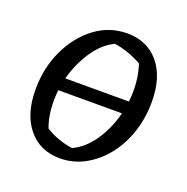

<svg xmlns="http://www.w3.org/2000/svg" viewBox="-97 -582 666 683"><g transform="rotate(20 236.0 -241.0)"><path d="M198 9Q123 9 78.5 -45Q34 -99 34 -192Q34 -275 66.5 -343Q99 -411 153 -451Q207 -491 274 -491Q349 -491 393.5 -438Q438 -385 438 -291Q438 -229 419.5 -174.5Q401 -120 368 -79Q335 -38 291.5 -14.5Q248 9 198 9ZM244 -441Q200 -420 168 -372Q136 -324 120 -265H361Q365 -301 362 -336.5Q359 -372 348 -405Q294 -434 244 -441ZM227 -40Q272 -61 304.5 -109Q337 -157 352 -217H111Q107 -181 110 -145Q113 -109 125 -77Q169 -49 227 -40Z"/></g></svg>

Font: Piazzolla
Style: Italic
Weight: 400
Italic angle: -11.3°
Designer: Juan Pablo del Peral
Foundry: Huerta Tipografica
Version: Version 1.330